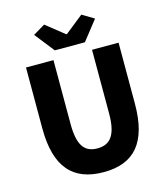

<svg xmlns="http://www.w3.org/2000/svg" viewBox="-139 -1081 1042 1202"><g transform="rotate(-15 381.5 -480.5)"><path d="M384 14C582 14 682 -99 682 -350V-745H510V-331C510 -190 465 -140 384 -140C302 -140 260 -190 260 -331V-745H82V-350C82 -99 185 14 384 14ZM284 -802H479L579 -929L502 -975L384 -881H379L261 -975L184 -929Z"/></g></svg>

Font: Source Han Sans HK Heavy
Style: Regular
Weight: 900
Designer: Ryoko NISHIZUKA 西塚涼子 (kana, bopomofo & ideographs); Paul D. Hunt (Latin, Greek & Cyrillic); Sandoll Communications 산돌커뮤니
Foundry: Adobe
Version: Version 2.000;hotconv 1.0.107;makeotfexe 2.5.65593